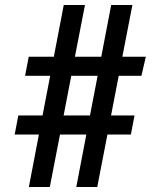

<svg xmlns="http://www.w3.org/2000/svg" viewBox="-20 -745 640 765"><path d="M149.5 -285 180 -443H80L94.5 -519H194.5L234 -725H318.5L278.5 -519H383.5L423 -725H507.5L467.5 -519H561L543.5 -443H453L422.5 -285H516L501.5 -209H408L367.5 0H284L324 -209H219L178.5 0H95L135 -209H38.5L53 -285ZM338.5 -285 369 -443H264L233.5 -285Z"/></svg>

Font: JuliaMono Medium
Style: Regular
Weight: 500
Monospace: yes
Designer: cormullion
Foundry: corm
Version: Version 0.054; ttfautohint (v1.8.4)